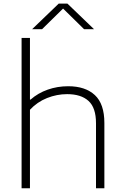

<svg xmlns="http://www.w3.org/2000/svg" viewBox="-20 -1012 668 1032"><path d="M96 -808H141V-476.5H144Q184.5 -512 236.5 -530.2Q288.5 -548.5 346.5 -548.5Q438.5 -548.5 489.8 -501Q541 -453.5 541 -351V0H496V-349.5Q496 -433 455.8 -469.5Q415.5 -506 341 -506Q285.5 -506 232.8 -485Q180 -464 141 -422V0H96ZM485.5 -855H432L319 -966L206 -855H152.5L295.5 -992.5H342.5Z"/></svg>

Font: Encode Sans Expanded ExtraLight
Style: Regular
Weight: 275
Width: 7
Designer: Multiple Designers
Foundry: Impallari Type
Version: Version 2.000